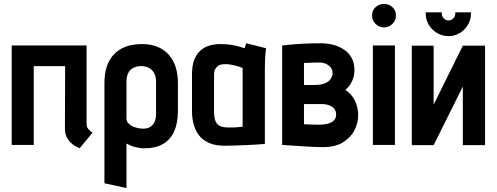

<svg xmlns="http://www.w3.org/2000/svg" viewBox="-20 -730 2501 967"><path d="M416 -106V-501H39V0H150V-397H308L307 -84Q307 -54 318.5 -34.5Q330 -15 345 -4Q360 7 371 12Q382 17 381 17L446 -62Q434 -70 425 -80Q416 -90 416 -106Z M876 -171V-312Q876 -404 828.5 -456Q781 -508 695 -508Q604 -508 555 -457.5Q506 -407 506 -312V193L617 217V-7Q626 -2 636.5 2.5Q647 7 658.5 10Q670 13 682.5 15Q695 17 707 17Q763 17 800.5 -4.5Q838 -26 857 -68Q876 -110 876 -171ZM766 -318V-156Q766 -133 758.5 -116.5Q751 -100 737 -91Q723 -82 701 -82Q689 -82 674.5 -85Q660 -88 647 -94Q634 -100 625.5 -110Q617 -120 617 -133V-318Q617 -344 625.5 -361.5Q634 -379 651 -388Q668 -397 691 -397Q715 -397 732 -387Q749 -377 757.5 -359.5Q766 -342 766 -318Z M1320 -487 1221 -512Q1217 -504 1214.5 -495.5Q1212 -487 1212 -487Q1204 -490 1186.5 -495Q1169 -500 1144.5 -504Q1120 -508 1090 -508Q1061 -508 1035 -500.5Q1009 -493 989 -475Q969 -457 958 -428Q947 -399 947 -355V-170Q947 -135 955.5 -103.5Q964 -72 982.5 -48Q1001 -24 1033 -10Q1065 4 1111 4Q1134 4 1161 3Q1188 2 1215.5 1Q1243 0 1265 -1.5Q1287 -3 1300.5 -4Q1314 -5 1314 -5V-390Q1314 -407 1315 -431.5Q1316 -456 1320 -487ZM1058 -169V-352Q1058 -372 1064.5 -383Q1071 -394 1080.5 -399.5Q1090 -405 1100 -406Q1110 -407 1118 -407Q1126 -407 1137 -405.5Q1148 -404 1160 -401Q1172 -398 1183 -394.5Q1194 -391 1202 -387V-92Q1192 -91 1183 -90Q1174 -89 1165 -88.5Q1156 -88 1147 -88Q1138 -88 1130 -88Q1106 -88 1090 -94.5Q1074 -101 1066 -118.5Q1058 -136 1058 -169Z M1719 -277Q1741 -294 1753.5 -322Q1766 -350 1765 -378Q1765 -413 1751 -438.5Q1737 -464 1713 -480Q1689 -496 1659.5 -504Q1630 -512 1599 -512Q1556 -512 1520 -510.5Q1484 -509 1457.5 -506.5Q1431 -504 1416 -502.5Q1401 -501 1401 -501V0Q1401 0 1416 1Q1431 2 1455.5 3.5Q1480 5 1508.5 7Q1537 9 1563 10Q1589 11 1608 11Q1668 11 1707 -13Q1746 -37 1765 -73.5Q1784 -110 1784 -149Q1784 -189 1767.5 -223Q1751 -257 1719 -277ZM1592 -415Q1603 -415 1614 -411.5Q1625 -408 1634.5 -401Q1644 -394 1649.5 -384.5Q1655 -375 1655 -362Q1655 -348 1646.5 -334Q1638 -320 1618 -311Q1598 -302 1562 -302H1511V-413Q1521 -413 1531.5 -413.5Q1542 -414 1552.5 -414.5Q1563 -415 1573 -415Q1583 -415 1592 -415ZM1589 -102Q1582 -102 1573 -102Q1564 -102 1554 -102.5Q1544 -103 1533 -103.5Q1522 -104 1511 -104V-206H1601Q1616 -206 1629.5 -202.5Q1643 -199 1652.5 -192.5Q1662 -186 1667.5 -176Q1673 -166 1673 -154Q1673 -135 1661.5 -123.5Q1650 -112 1631 -107Q1612 -102 1589 -102Z M1858 0H1969V-501H1858ZM1914 -710Q1889 -710 1871.5 -694Q1854 -678 1854 -652Q1854 -627 1871.5 -609.5Q1889 -592 1914 -592Q1939 -592 1956.5 -609.5Q1974 -627 1974 -652Q1974 -678 1956.5 -694Q1939 -710 1914 -710Z M2352 -668H2273V-661Q2273 -648 2263 -637.5Q2253 -627 2239 -627Q2225 -627 2215 -637.5Q2205 -648 2205 -661V-668H2124V-661Q2124 -631 2139.5 -605Q2155 -579 2181.5 -563.5Q2208 -548 2239 -548Q2270 -548 2295.5 -563.5Q2321 -579 2336.5 -605Q2352 -631 2352 -661ZM2164 -500H2054V1H2164L2311 -294V1H2423V-500H2311L2164 -203Z"/></svg>

Font: Advent Pro
Style: Regular
Weight: 400
Designer: VivaRado, Andreas Kalpakidis
Foundry: VivaRado, Andreas Kalpakidis
Version: Version 3.000